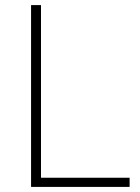

<svg xmlns="http://www.w3.org/2000/svg" viewBox="-20 -827 550 754"><path d="M102 -93V-807H141V-129H489V-93Z"/></svg>

Font: Noto Sans Telugu UI ExtraLight
Style: Regular
Weight: 200
Designer: Jelle Bosma - Monotype Design Team
Foundry: Monotype Imaging Inc.
Version: Version 2.005; ttfautohint (v1.8.4.7-5d5b)